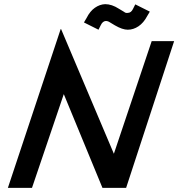

<svg xmlns="http://www.w3.org/2000/svg" viewBox="-20 -904 876 924"><path d="M272 -764H274L528 -164L710 -706H818L587 0H473L287 -451L134 0H18ZM384 -796 397 -818Q413 -850 436.5 -866.5Q460 -883 486 -884Q518 -884 552 -862L577 -847Q585 -840 595 -842Q611 -842 620 -861L631 -883L701 -848L688 -826Q671 -794 646.5 -777.5Q622 -761 595 -761Q569 -761 533 -782L508 -797Q499 -803 489 -803Q474 -802 465 -783L454 -761Z"/></svg>

Font: Lineal Medium
Style: Regular
Weight: 600
Designer: Created by Frank Adebiaye with contributions from Anton Moglia & Ariel Martín Pérez
Created by Frank ADEBIAYE with FontF
Foundry: Velvetyne Type Foundry
Version: Version 2.000